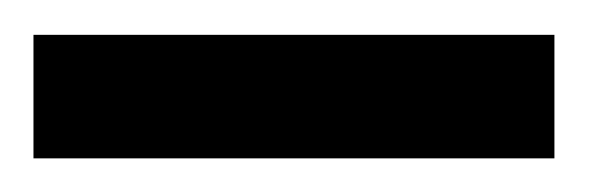

<svg xmlns="http://www.w3.org/2000/svg" viewBox="-23 -668 347 113"><path d="M-3.3 -647.5H303.3V-574.8H-3.3Z"/></svg>

Font: Oak Sans Light
Style: Regular
Weight: 400
Designer: Erik Kennedy, Walven
Foundry: Erik Kennedy, Walven
Version: Version 1.100;Glyphs 3.1.2 (3151)